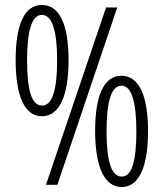

<svg xmlns="http://www.w3.org/2000/svg" viewBox="-20 -744 658 773"><path d="M149 -724C78 -724 43 -645 43 -502C43 -357 79 -276 149 -276C218 -276 256 -356 256 -501C256 -649 218 -724 149 -724ZM452 -714H407L165 0H211ZM149 -684C189 -684 210 -622 210 -501C210 -380 190 -319 149 -319C108 -319 89 -379 89 -501C89 -624 109 -684 149 -684ZM469 -439C401 -439 363 -365 363 -217C363 -65 404 9 470 9C536 9 576 -65 576 -216C576 -364 537 -439 469 -439ZM469 -399C509 -399 529 -335 529 -216C529 -99 512 -33 470 -33C428 -33 409 -96 409 -216C409 -338 429 -399 469 -399Z"/></svg>

Font: Noto Sans Myanmar UI ExtraCondensed Light
Style: Regular
Weight: 300
Width: 2
Designer: Monotype Design Team
Foundry: Monotype Imaging Inc.
Version: Version 2.103